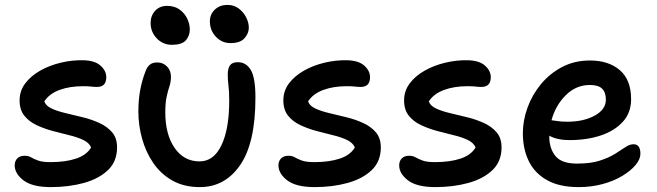

<svg xmlns="http://www.w3.org/2000/svg" viewBox="-20 -754 2682 784"><path d="M188 10Q112 10 76 -17.5Q40 -45 40 -79Q40 -96 50.5 -107Q61 -118 81 -118Q96 -118 107 -111.5Q118 -105 135.5 -98.5Q153 -92 186 -92Q248 -92 291 -106.5Q334 -121 352 -152Q344 -171 320 -182.5Q296 -194 262.5 -202Q229 -210 194 -219.5Q159 -229 128.5 -243.5Q98 -258 79 -282Q60 -306 60 -344Q60 -383 83 -413.5Q106 -444 144 -465.5Q182 -487 228 -498Q274 -509 320 -508Q367 -507 390.5 -486Q414 -465 414 -439Q414 -399 376 -399Q363 -399 352 -400.5Q341 -402 319 -402Q264 -402 222.5 -386.5Q181 -371 161 -340Q167 -322 190.5 -311Q214 -300 248 -292Q282 -284 318.5 -275Q355 -266 386.5 -251.5Q418 -237 438 -213.5Q458 -190 458 -152Q458 -95 421 -59.5Q384 -24 322.5 -7Q261 10 188 10Z M796 10Q731 10 683.5 -17Q636 -44 605.5 -89Q575 -134 560 -188.5Q545 -243 545 -298Q545 -346 552.5 -386.5Q560 -427 575 -465Q581 -481 592 -490Q603 -499 622 -499Q646 -499 662 -482.5Q678 -466 678 -441Q678 -420 672 -402Q666 -384 660.5 -359.5Q655 -335 655 -295Q655 -205 693 -150Q731 -95 795 -95Q853 -95 884.5 -161.5Q916 -228 916 -343Q916 -382 913 -404Q910 -426 910 -450Q910 -474 919 -487Q928 -500 951 -500Q985 -500 1004 -468.5Q1023 -437 1023 -355Q1023 -171 961 -80.5Q899 10 796 10ZM921 -578Q886 -578 861.5 -604Q837 -630 837 -667Q837 -696 857.5 -715Q878 -734 908 -734Q935 -734 954.5 -719.5Q974 -705 985 -683.5Q996 -662 996 -641Q996 -618 978.5 -598Q961 -578 921 -578ZM682 -571Q645 -571 620 -597.5Q595 -624 595 -660Q595 -690 613.5 -710Q632 -730 662 -730Q693 -730 713.5 -715Q734 -700 744.5 -678Q755 -656 755 -634Q755 -607 738.5 -589Q722 -571 682 -571Z M1265 10Q1189 10 1153 -17.5Q1117 -45 1117 -79Q1117 -96 1127.5 -107Q1138 -118 1158 -118Q1173 -118 1184 -111.5Q1195 -105 1212.5 -98.5Q1230 -92 1263 -92Q1325 -92 1368 -106.5Q1411 -121 1429 -152Q1421 -171 1397 -182.5Q1373 -194 1339.5 -202Q1306 -210 1271 -219.5Q1236 -229 1205.5 -243.5Q1175 -258 1156 -282Q1137 -306 1137 -344Q1137 -383 1160 -413.5Q1183 -444 1221 -465.5Q1259 -487 1305 -498Q1351 -509 1397 -508Q1444 -507 1467.5 -486Q1491 -465 1491 -439Q1491 -399 1453 -399Q1440 -399 1429 -400.5Q1418 -402 1396 -402Q1341 -402 1299.5 -386.5Q1258 -371 1238 -340Q1244 -322 1267.5 -311Q1291 -300 1325 -292Q1359 -284 1395.5 -275Q1432 -266 1463.5 -251.5Q1495 -237 1515 -213.5Q1535 -190 1535 -152Q1535 -95 1498 -59.5Q1461 -24 1399.5 -7Q1338 10 1265 10Z M1758 10Q1682 10 1646 -17.5Q1610 -45 1610 -79Q1610 -96 1620.5 -107Q1631 -118 1651 -118Q1666 -118 1677 -111.5Q1688 -105 1705.5 -98.5Q1723 -92 1756 -92Q1818 -92 1861 -106.5Q1904 -121 1922 -152Q1914 -171 1890 -182.5Q1866 -194 1832.5 -202Q1799 -210 1764 -219.5Q1729 -229 1698.5 -243.5Q1668 -258 1649 -282Q1630 -306 1630 -344Q1630 -383 1653 -413.5Q1676 -444 1714 -465.5Q1752 -487 1798 -498Q1844 -509 1890 -508Q1937 -507 1960.5 -486Q1984 -465 1984 -439Q1984 -399 1946 -399Q1933 -399 1922 -400.5Q1911 -402 1889 -402Q1834 -402 1792.5 -386.5Q1751 -371 1731 -340Q1737 -322 1760.5 -311Q1784 -300 1818 -292Q1852 -284 1888.5 -275Q1925 -266 1956.5 -251.5Q1988 -237 2008 -213.5Q2028 -190 2028 -152Q2028 -95 1991 -59.5Q1954 -24 1892.5 -7Q1831 10 1758 10Z M2343 10Q2264 10 2213.5 -18.5Q2163 -47 2139 -96.5Q2115 -146 2115 -210Q2115 -262 2134 -314.5Q2153 -367 2189 -410.5Q2225 -454 2275.5 -480.5Q2326 -507 2389 -507Q2465 -507 2511 -467.5Q2557 -428 2557 -349Q2557 -294 2523.5 -257Q2490 -220 2433.5 -201Q2377 -182 2307 -182Q2278 -182 2257 -187Q2236 -192 2223 -200V-195Q2223 -148 2248 -117Q2273 -86 2336 -86Q2392 -86 2429 -98Q2466 -110 2491 -125.5Q2516 -141 2533.5 -153Q2551 -165 2567 -165Q2595 -165 2595 -126Q2595 -104 2575.5 -80.5Q2556 -57 2521.5 -36Q2487 -15 2441 -2.5Q2395 10 2343 10ZM2389 -407Q2332 -407 2290 -365Q2248 -323 2232 -263Q2242 -262 2257.5 -259.5Q2273 -257 2297 -257Q2363 -257 2408.5 -282Q2454 -307 2454 -347Q2454 -377 2438.5 -392Q2423 -407 2389 -407Z"/></svg>

Font: Shantell Sans Normal
Style: Regular
Weight: 500
Designer: Stephen Nixon, Anya Danilova, Shantell Martin
Foundry: Arrow Type
Version: Version 1.009;[a7da0bfa3]